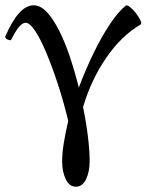

<svg xmlns="http://www.w3.org/2000/svg" viewBox="-20 -436 559 726"><path d="M267 270Q242 270 228.5 241.5Q215 213 215 174Q215 142 221.5 103Q228 64 238 21Q220 -54 198 -120.5Q176 -187 154 -239Q132 -291 112 -320.5Q92 -350 77 -350Q54 -350 23 -287Q20 -281 9 -286.5Q-2 -292 0 -298Q51 -416 107 -416Q133 -416 157 -390.5Q181 -365 203.5 -320.5Q226 -276 244.5 -220.5Q263 -165 278 -105Q304 -174 334.5 -236.5Q365 -299 396.5 -346Q428 -393 456 -415Q461 -418 472 -409Q483 -400 494 -386Q505 -372 511 -359.5Q517 -347 511 -343Q438 -300 381 -216.5Q324 -133 294 -31Q306 27 312.5 80.5Q319 134 319 174Q319 213 305.5 241.5Q292 270 267 270Z"/></svg>

Font: Junicode
Style: Regular
Weight: 400
Designer: Peter S. Baker
Version: Version 2.100; ttfautohint (v1.8.4)